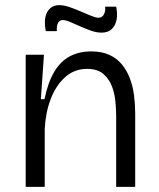

<svg xmlns="http://www.w3.org/2000/svg" viewBox="-20 -727 618 747"><path d="M80 0V-314V-514H151L139 -341H153Q167 -408 191.5 -448.5Q216 -489 252 -508Q288 -527 335 -527Q376 -527 405.5 -513.5Q435 -500 454.5 -476Q474 -452 485.5 -421.5Q497 -391 501.5 -356Q506 -321 506 -285V0H432V-273Q432 -296 429.5 -327.5Q427 -359 416.5 -388.5Q406 -418 383 -438.5Q360 -459 319 -459Q269 -459 233 -426.5Q197 -394 177 -341Q157 -288 154 -224V0ZM375 -600Q356 -600 334.5 -607.5Q313 -615 292 -624.5Q271 -634 253 -641.5Q235 -649 224 -649Q213 -649 206.5 -639Q200 -629 201 -606H158Q152 -638 156.5 -660Q161 -682 175 -694.5Q189 -707 210 -707Q229 -707 250.5 -699.5Q272 -692 294 -682.5Q316 -673 334.5 -665.5Q353 -658 363 -658Q377 -658 384 -670.5Q391 -683 389 -701H432Q438 -673 433.5 -650Q429 -627 414.5 -613.5Q400 -600 375 -600Z"/></svg>

Font: Bricolage Grotesque Light
Style: Regular
Weight: 300
Designer: Mathieu Triay
Foundry: Atelier Triay
Version: Version 1.000;gftools[0.9.30]